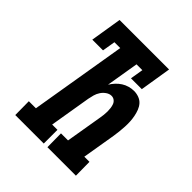

<svg xmlns="http://www.w3.org/2000/svg" viewBox="-200 -868 1001 1001"><g transform="rotate(45 300.0 -367.5)"><path d="M73 0 72 -101H124L213 -634H170L158 -562H79L107 -735H472L444 -562H364L376 -634H333L303 -454Q313 -470 325.5 -483.5Q338 -497 353.5 -507Q369 -517 387 -522Q405 -527 422 -527Q441 -527 458.5 -520.5Q476 -514 487.5 -501Q499 -488 505.5 -471Q512 -454 515.5 -436Q519 -418 520 -399.5Q521 -381 520 -362Q519 -343 517 -324Q515 -305 512 -286L481 -101H519L520 0H310L309 -101H361L395 -303Q397 -315 398.5 -327.5Q400 -340 400 -352.5Q400 -365 398.5 -377Q397 -389 393 -400Q389 -411 379.5 -418.5Q370 -426 357 -426Q342 -426 327.5 -416Q313 -406 303.5 -391.5Q294 -377 289.5 -361Q285 -345 282 -329L244 -101H283V0Z"/></g></svg>

Font: Iosevka Etoile
Style: Bold Italic
Weight: 700
Italic angle: -9°
Designer: Belleve Invis
Foundry: Belleve Invis
Version: Version 28.1.0; ttfautohint (v1.8.4)